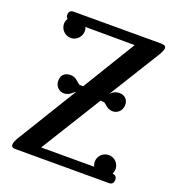

<svg xmlns="http://www.w3.org/2000/svg" viewBox="-129 -809 831 911"><g transform="rotate(20 286.0 -353.5)"><path d="M546 -24C546 -39 539 -47 524 -48C528 -56 530 -64 530 -73C530 -102 506 -125 478 -125C449 -125 425 -102 425 -73C425 -64 427 -56 431 -49H163L352 -354L370 -353C371 -353 377 -349 387 -340C397 -331 408 -327 421 -326C442 -325 468 -341 469 -374C470 -407 443 -423 414 -418C407 -417 400 -414 393 -410C389 -407 384 -403 379 -397L543 -662C550 -675 554 -685 554 -692C554 -702 546 -707 529 -707H88C72 -707 64 -699 64 -682C64 -675 67 -670 72 -665C67 -656 64 -647 64 -638C64 -609 88 -585 117 -585C145 -585 169 -609 169 -638C169 -645 168 -651 165 -658L414 -657L251 -390H234C232 -390 226 -394 216 -403C207 -412 196 -418 185 -419C172 -421 161 -419 150 -413C137 -405 131 -392 131 -375C131 -358 137 -346 148 -337C157 -330 168 -326 179 -327C191 -328 202 -332 212 -341C222 -350 228 -354 229 -354L41 -47C34 -34 30 -24 30 -16C30 -5 36 0 49 0H522C538 0 546 -8 546 -24Z"/></g></svg>

Font: GFS Eustace
Style: Regular
Weight: 400
Designer: George Matthiopoulos
Foundry: George Matthiopoulos
Version: Version 1.0